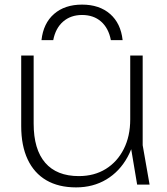

<svg xmlns="http://www.w3.org/2000/svg" viewBox="-20 -801 724 833"><path d="M310 12Q234 12 181 -19Q128 -50 100 -109.5Q72 -169 72 -254V-560H126V-265Q126 -153 176 -95Q226 -37 322 -37Q389 -37 439 -68Q489 -99 517 -154.5Q545 -210 545 -283L573 -266Q568 -183 533.5 -120Q499 -57 441.5 -22.5Q384 12 310 12ZM575 0 545 -179V-560H599V-171L629 0ZM512 -627H461Q451 -679 418.5 -707.5Q386 -736 336 -736Q287 -736 254 -707.5Q221 -679 211 -627H160Q168 -700 214.5 -740.5Q261 -781 336 -781Q411 -781 457.5 -740.5Q504 -700 512 -627Z"/></svg>

Font: Unbounded ExtraLight
Style: Regular
Weight: 250
Designer: Luke Prowse, Jean-Baptiste Morizot, Fátima Lázaro, Florian Runge
Foundry: NaN
Version: Version 1.701;gftools[0.9.28.dev5+ged2979d]